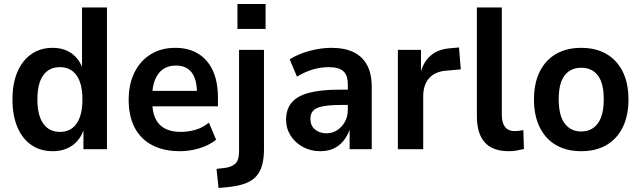

<svg xmlns="http://www.w3.org/2000/svg" viewBox="-20 -742 3188 955"><path d="M242 10Q180 10 135 -21.5Q90 -53 66 -111Q42 -169 42 -247Q42 -326 66 -383Q90 -440 135 -472Q180 -504 241 -504Q299 -504 337.5 -475.5Q376 -447 392 -398H388V-705H512V0H395V-102H398Q381 -48 340.5 -19Q300 10 242 10ZM278 -86Q332 -86 361 -127.5Q390 -169 390 -247Q390 -326 361 -367Q332 -408 278 -408Q224 -408 195 -367.5Q166 -327 166 -247Q166 -169 195 -127.5Q224 -86 278 -86Z M875 10Q794 10 737 -20Q680 -50 650 -107Q620 -164 620 -246Q620 -323 648.5 -381Q677 -439 729 -471.5Q781 -504 852 -504Q919 -504 966.5 -474.5Q1014 -445 1039 -390Q1064 -335 1064 -256V-213H720V-290H975L960 -273Q960 -348 933 -382Q906 -416 855 -416Q818 -416 792 -398.5Q766 -381 751.5 -346.5Q737 -312 737 -260V-240Q737 -186 753 -152.5Q769 -119 800.5 -102.5Q832 -86 879 -86Q916 -86 952.5 -96.5Q989 -107 1019 -132L1055 -47Q1018 -18 970.5 -4Q923 10 875 10Z M1161 -598V-722H1301V-598ZM1067 193 1057 98 1100 93Q1134 88 1151.5 71Q1169 54 1169 10V-494H1293V0Q1293 45 1284 78.5Q1275 112 1254.5 135Q1234 158 1198.5 171Q1163 184 1110 189Z M1573 10Q1525 10 1486.5 -11Q1448 -32 1425.5 -67.5Q1403 -103 1403 -147Q1403 -199 1431 -232Q1459 -265 1517.5 -280.5Q1576 -296 1668 -296H1725V-220H1678Q1636 -220 1606.5 -216.5Q1577 -213 1559 -205.5Q1541 -198 1532.5 -184.5Q1524 -171 1524 -150Q1524 -117 1546.5 -98Q1569 -79 1605 -79Q1633 -79 1657 -94.5Q1681 -110 1695.5 -136Q1710 -162 1710 -196V-322Q1710 -369 1687 -388.5Q1664 -408 1614 -408Q1577 -408 1538 -397Q1499 -386 1457 -361L1421 -447Q1450 -465 1484 -477.5Q1518 -490 1555.5 -497Q1593 -504 1629 -504Q1694 -504 1738.5 -482.5Q1783 -461 1806 -418Q1829 -375 1829 -308V0H1719V-103H1721Q1710 -69 1690 -43.5Q1670 -18 1641 -4Q1612 10 1573 10Z M1959 0V-494H2074V-377H2071Q2085 -433 2121.5 -465Q2158 -497 2219 -502L2263 -506L2272 -397L2195 -390Q2142 -385 2113.5 -352Q2085 -319 2085 -262V0Z M2510 10Q2431 10 2391.5 -33.5Q2352 -77 2352 -165V-705H2476V-172Q2476 -147 2482.5 -128.5Q2489 -110 2503 -100Q2517 -90 2539 -90Q2551 -90 2562.5 -91.5Q2574 -93 2583 -95L2586 -1Q2566 4 2548.5 7Q2531 10 2510 10Z M2871 10Q2798 10 2745.5 -20.5Q2693 -51 2664.5 -109Q2636 -167 2636 -247Q2636 -328 2664.5 -385.5Q2693 -443 2745.5 -473.5Q2798 -504 2871 -504Q2944 -504 2996.5 -473.5Q3049 -443 3077.5 -385.5Q3106 -328 3106 -247Q3106 -167 3077.5 -109Q3049 -51 2996.5 -20.5Q2944 10 2871 10ZM2871 -88Q2923 -88 2953 -127.5Q2983 -167 2983 -248Q2983 -329 2953.5 -367Q2924 -405 2871 -405Q2818 -405 2788.5 -367Q2759 -329 2759 -248Q2759 -167 2789 -127.5Q2819 -88 2871 -88Z"/></svg>

Font: Nunito Sans 10pt SemiCondensed
Style: Bold
Weight: 700
Width: 4
Designer: Vernon Adams
Foundry: Vernon Adams
Version: Version 3.101;gftools[0.9.27]